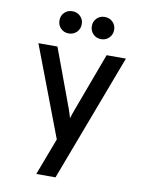

<svg xmlns="http://www.w3.org/2000/svg" viewBox="-97 -785 811 1048"><g transform="rotate(10 308.0 -260.5)"><path d="M178 194 255.5 -11 65.5 -511H171L291 -186.5Q295 -175 299 -162.5Q303 -150 306.5 -137.5Q310.5 -150.5 314.5 -162.8Q318.5 -175 323 -186.5L443.5 -511H550.5L284.5 194ZM218.5 -592Q192 -592 174.5 -609.8Q157 -627.5 157 -654Q157 -680 174.5 -697.5Q192 -715 218.5 -715Q245 -715 262.8 -697.5Q280.5 -680 280.5 -654Q280.5 -627.5 262.8 -609.8Q245 -592 218.5 -592ZM398 -592Q371.5 -592 354 -609.8Q336.5 -627.5 336.5 -654Q336.5 -680 354 -697.5Q371.5 -715 398 -715Q424.5 -715 442.2 -697.5Q460 -680 460 -654Q460 -627.5 442.2 -609.8Q424.5 -592 398 -592Z"/></g></svg>

Font: Overpass Mono Light SemiBold
Style: Regular
Weight: 600
Monospace: yes
Version: Version 4.000